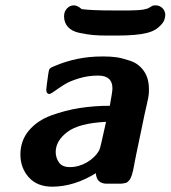

<svg xmlns="http://www.w3.org/2000/svg" viewBox="-20 -686 637 717"><path d="M56.2 -108.9Q56.2 -160.6 87.6 -198.2Q119.1 -235.8 171.1 -254.9Q223.1 -273.9 277.1 -282.5Q331.1 -291 390.1 -291Q399.9 -344.2 399.9 -356Q399.9 -403.8 346.2 -403.8Q309.1 -403.8 274.7 -393.3Q240.2 -382.8 221.2 -370.8Q202.1 -358.9 186 -347.4Q169.9 -335.9 166 -335Q152.8 -335 152.8 -351.1Q152.8 -357.9 160.2 -409.2Q162.1 -425.3 166 -429.7Q169.9 -434.1 185.1 -439.9Q268.1 -475.1 359.9 -475.1H370.1Q393.1 -475.1 414.6 -472.2Q436 -469.2 467 -458.7Q498 -448.2 517.1 -421.1Q536.1 -394 536.1 -354Q536.1 -342.8 536.1 -341.8Q536.1 -340.8 535.2 -332Q534.2 -323.2 533.2 -318.6Q532.2 -314 528.1 -295.4Q523.9 -276.9 519.5 -257.3Q515.1 -237.8 507.1 -197.5Q499 -157.2 488.8 -109.9Q486.8 -100.1 483.9 -85.4Q481 -70.8 480 -64.5Q479 -58.1 476.6 -48.1Q474.1 -38.1 472.7 -33.4Q471.2 -28.8 468.5 -22.5Q465.8 -16.1 463.4 -13.7Q460.9 -11.2 457.5 -7.6Q454.1 -3.9 449.5 -2.9Q444.8 -2 439.5 -1Q434.1 0 426.8 0H378.9Q340.8 0 337.9 -39.1Q256.8 10.7 175.8 11.2Q118.7 11.2 87.4 -23.9Q56.2 -59.1 56.2 -108.9ZM188 -118.2Q188 -97.2 200 -79.6Q211.9 -62 241.2 -62Q274.4 -62 305.2 -80.1Q335.9 -98.1 351.1 -126Q355 -133.8 376 -231Q274.9 -226.1 231.4 -193.1Q188 -160.2 188 -118.2ZM219.2 -625Q219.2 -643.1 230.2 -654.5Q241.2 -666 255.9 -666Q269 -666 285.2 -651.9Q323.2 -647 400.9 -647H425.8Q447.8 -647 463.4 -647Q479 -647 491.5 -647.9Q503.9 -648.9 509.5 -649.4Q515.1 -649.9 522.5 -651.9Q529.8 -653.8 531.5 -654.3Q533.2 -654.8 540 -658.9Q546.9 -663.1 548.8 -664.1Q552.7 -666 561 -666Q576.2 -666 586.7 -655.5Q597.2 -645 597.2 -629.9Q597.2 -621.1 593 -610.1Q588.9 -599.1 572.5 -584.5Q556.2 -569.8 528.8 -563Q490.7 -553.2 415 -553.2H381.8Q349.6 -553.2 327.9 -555.2Q306.2 -557.1 277.6 -563Q249 -568.8 234.1 -585Q219.2 -601.1 219.2 -625Z"/></svg>

Font: CMU Sans Serif
Style: BoldOblique
Weight: 700
Italic angle: -12°
Version: Version 0.7.0